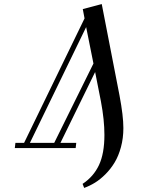

<svg xmlns="http://www.w3.org/2000/svg" viewBox="-20 -732 742 949"><path d="M53.2 0 56.2 -25.9H99.1L397.9 -641.1L389.2 -687L482.9 -711.9L570.8 -259.8Q589.8 -158.7 589.8 -99.1Q589.8 -49.3 577.9 -5.1Q565.9 39.1 546.6 71Q527.3 103 501.5 128.9Q475.6 154.8 449.5 170.9Q423.3 187 396 196.8L388.2 176.8Q442.4 141.1 469.2 84Q496.1 26.9 496.1 -64.9Q496.1 -139.2 479 -230L450.2 -376L278.8 -25.9H356.9L354 0ZM127.9 -25.9H248L441.9 -418L405.8 -598.1Z"/></svg>

Font: Dehuti
Style: Bold-Italic
Weight: 700
Version: Version 1.2